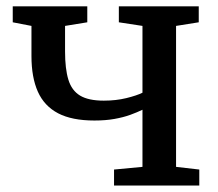

<svg xmlns="http://www.w3.org/2000/svg" viewBox="-20 -575 676 595"><path d="M333.4 0V-49.6L421.5 -57.9V-234.9Q405.3 -227 383.7 -219.1Q362.1 -211.3 334.6 -206.4Q307.2 -201.5 272.5 -201.5Q203 -201.5 160.1 -223.9Q117.2 -246.4 97.3 -290.9Q77.5 -335.3 77.5 -401.2V-494.7L19.5 -505.9V-555.3H250.5V-505.9L181.6 -494.7V-415.6Q181.6 -361.7 191.9 -328.1Q202.2 -294.4 228.1 -278.8Q254.1 -263.1 301.7 -263.1Q339.5 -263.1 371.7 -271Q403.9 -278.9 421.5 -287.7V-494.7L348.3 -505.9V-555.3H595.9V-505.9L525.6 -494.7V-57.9L597.6 -49.6V0Z"/></svg>

Font: Merriweather Light
Style: Regular
Weight: 300
Designer: Eben Sorkin
Foundry: Eben Sorkin
Version: Version 2.100